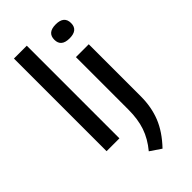

<svg xmlns="http://www.w3.org/2000/svg" viewBox="-315 -879 1184 1184"><g transform="rotate(-45 276.5 -287.5)"><path d="M82 0V-808H194V0ZM337 233 265.5 184.5Q315 125 336.8 61Q358.5 -3 358.5 -86V-544H470.5V-90Q470.5 3 439.8 80.2Q409 157.5 337 233ZM413 -653Q340 -653 340 -713.5Q340 -775 413 -775Q486 -775 486 -713.5Q486 -653 413 -653Z"/></g></svg>

Font: Encode Sans Expanded Expanded Medium
Style: Regular
Weight: 500
Width: 7
Designer: Multiple Designers
Foundry: Impallari Type
Version: Version 3.000; ttfautohint (v1.8.3) -l 8 -r 50 -G 200 -x 14 